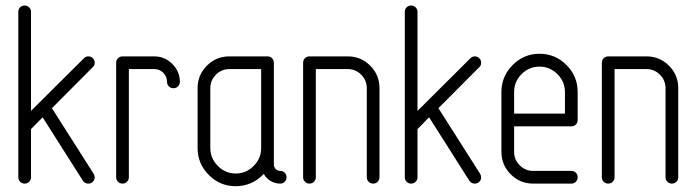

<svg xmlns="http://www.w3.org/2000/svg" viewBox="-20 -656 2488 686"><path d="M45.4 -22.9V-613.8Q45.4 -623.5 52 -629.9Q58.6 -636.2 68.1 -636.2Q77.6 -636.2 84.2 -629.6Q90.8 -623 90.8 -613.8V-259.8L279.8 -447.8Q286.6 -454.6 295.4 -454.6Q305.2 -454.6 311.8 -448Q318.4 -441.4 318.4 -431.6Q318.4 -422.4 311.5 -416L165.5 -269.5L314.5 -35.2Q317.9 -29.3 318.4 -22.9Q318.4 -13.2 311.8 -6.6Q305.2 0 295.4 0Q282.7 0 275.9 -10.7L132.3 -236.8L90.8 -194.8V-22.9Q90.8 -13.2 84.2 -6.6Q77.6 0 68.1 0Q58.6 0 52 -6.6Q45.4 -13.2 45.4 -22.9Z M395 -22.9V-431.6Q395 -441.4 401.6 -448Q408.2 -454.6 418 -454.6H531.2Q568.4 -454.6 595.5 -427.7Q622.6 -400.9 622.6 -363.8Q622.6 -354 616 -347.4Q609.4 -340.8 599.6 -340.8Q589.8 -340.8 583.3 -347.4Q576.7 -354 576.7 -363.8Q576.7 -382.3 563.5 -395.8Q550.3 -409.2 531.2 -409.2H440.4V-22.9Q440.4 -13.2 433.8 -6.6Q427.2 0 417.7 0Q408.2 0 401.6 -6.6Q395 -13.2 395 -22.9Z M686 -127.4V-340.8Q686 -388.2 719.2 -421.4Q752.4 -454.6 799.8 -454.6H936Q945.8 -454.6 952.1 -448Q958.5 -441.4 958.5 -431.6V-68.4Q958.5 -58.6 965.1 -52Q971.7 -45.4 981.2 -45.4Q990.7 -45.4 997.3 -38.8Q1003.9 -32.2 1003.9 -22.7Q1003.9 -13.2 997.3 -6.6Q990.7 0 981.4 0Q962.9 0 947 -9.3Q931.2 -18.6 922.4 -34.7Q881.8 8.8 822.3 9.3Q766.1 9.3 726.1 -30.8Q686 -70.8 686 -127.4ZM731.4 -127.4Q731.4 -90.3 758.3 -63.2Q785.2 -36.1 822.3 -36.1Q859.4 -36.1 886.2 -63Q913.1 -89.8 913.1 -127.4V-409.2H799.8Q771.5 -409.2 751.5 -389.2Q731.4 -369.1 731.4 -340.8Z M1063 -22.9V-431.6Q1063 -441.4 1069.6 -448Q1076.2 -454.6 1085.9 -454.6H1222.2Q1269.5 -454.6 1302.7 -421.4Q1335.9 -388.2 1335.9 -340.8V-22.9Q1335.9 -13.2 1329.3 -6.6Q1322.8 0 1313.2 0Q1303.7 0 1297.1 -6.6Q1290.5 -13.2 1290.5 -22.9V-340.8Q1290.5 -369.1 1270.5 -389.2Q1250.5 -409.2 1222.2 -409.2H1108.4V-22.9Q1108.4 -13.2 1101.8 -6.6Q1095.2 0 1085.7 0Q1076.2 0 1069.6 -6.6Q1063 -13.2 1063 -22.9Z M1426.3 -22.9V-613.8Q1426.3 -623.5 1432.9 -629.9Q1439.5 -636.2 1449 -636.2Q1458.5 -636.2 1465.1 -629.6Q1471.7 -623 1471.7 -613.8V-259.8L1660.6 -447.8Q1667.5 -454.6 1676.3 -454.6Q1686 -454.6 1692.6 -448Q1699.2 -441.4 1699.2 -431.6Q1699.2 -422.4 1692.4 -416L1546.4 -269.5L1695.3 -35.2Q1698.7 -29.3 1699.2 -22.9Q1699.2 -13.2 1692.6 -6.6Q1686 0 1676.3 0Q1663.6 0 1656.7 -10.7L1513.2 -236.8L1471.7 -194.8V-22.9Q1471.7 -13.2 1465.1 -6.6Q1458.5 0 1449 0Q1439.5 0 1432.9 -6.6Q1426.3 -13.2 1426.3 -22.9Z M1771.5 -113.8V-327.1Q1771.5 -383.3 1811.5 -423.6Q1851.6 -463.9 1907.7 -463.9Q1963.9 -463.9 2003.9 -423.8Q2043.9 -383.8 2043.9 -327.1V-227.1Q2043.9 -217.3 2037.4 -210.9Q2030.8 -204.6 2021.5 -204.6H1816.9V-113.8Q1816.9 -85.4 1836.9 -65.4Q1856.9 -45.4 1885.3 -45.4H2021.5Q2031.2 -45.4 2037.6 -38.8Q2043.9 -32.2 2043.9 -22.7Q2043.9 -13.2 2037.4 -6.6Q2030.8 0 2021.5 0H1885.3Q1837.9 0 1804.7 -33.2Q1771.5 -66.4 1771.5 -113.8ZM1816.9 -250H1998.5V-327.1Q1998.5 -364.3 1971.7 -391.1Q1944.8 -418 1907.7 -418Q1870.6 -418 1843.8 -391.4Q1816.9 -364.7 1816.9 -327.1Z M2130.4 -22.9V-431.6Q2130.4 -441.4 2137 -448Q2143.6 -454.6 2153.3 -454.6H2289.6Q2336.9 -454.6 2370.1 -421.4Q2403.3 -388.2 2403.3 -340.8V-22.9Q2403.3 -13.2 2396.7 -6.6Q2390.1 0 2380.6 0Q2371.1 0 2364.5 -6.6Q2357.9 -13.2 2357.9 -22.9V-340.8Q2357.9 -369.1 2337.9 -389.2Q2317.9 -409.2 2289.6 -409.2H2175.8V-22.9Q2175.8 -13.2 2169.2 -6.6Q2162.6 0 2153.1 0Q2143.6 0 2137 -6.6Q2130.4 -13.2 2130.4 -22.9Z"/></svg>

Font: OpenGost Type A TT
Style: Regular
Weight: 400
Version: Version 0.3